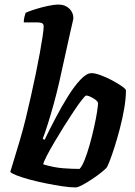

<svg xmlns="http://www.w3.org/2000/svg" viewBox="-20 -820 589 840"><path d="M310 0Q287 0 253.5 -5Q220 -10 182.5 -17.5Q145 -25 111.5 -34Q78 -43 54.5 -52Q31 -61 25 -68Q29 -82 40.5 -119Q52 -156 66.5 -205Q81 -254 93 -303Q104 -349 115.5 -400Q127 -451 137 -499.5Q147 -548 154.5 -589.5Q162 -631 166.5 -661Q171 -691 171 -704Q171 -715 164 -718.5Q157 -722 144 -722H84Q84 -735 87 -746.5Q90 -758 92 -764Q107 -771 134 -779.5Q161 -788 189 -794Q217 -800 236 -800Q265 -800 283 -782.5Q301 -765 301 -741Q301 -737 297 -720.5Q293 -704 287 -677L239 -460Q228 -412 215 -365Q202 -318 189.5 -278.5Q177 -239 167 -213L175 -208Q196 -252 222.5 -302.5Q249 -353 277 -398Q305 -443 332 -471.5Q359 -500 380 -500Q396 -500 420.5 -491Q445 -482 469.5 -469Q494 -456 512 -443.5Q530 -431 531 -425Q531 -389 523.5 -345.5Q516 -302 504.5 -258Q493 -214 481 -176.5Q469 -139 459.5 -115Q450 -91 447 -87Q441 -80 423 -65.5Q405 -51 382.5 -36Q360 -21 340 -10.5Q320 0 310 0ZM328 -81Q339 -92 350.5 -121Q362 -150 372.5 -187.5Q383 -225 391.5 -263Q400 -301 404.5 -330Q409 -359 409 -370Q405 -379 394.5 -386Q384 -393 374 -397.5Q364 -402 357 -402Q353 -402 338.5 -383.5Q324 -365 303.5 -334.5Q283 -304 260.5 -268Q238 -232 218 -198Q198 -164 184.5 -138Q171 -112 169 -101Q216 -87 255.5 -84Q295 -81 328 -81Z"/></svg>

Font: Texturina 12pt
Style: Bold Italic
Weight: 700
Italic angle: -11°
Designer: Guillermo Torres Carreño
Foundry: Omnibus-Type
Version: Version 1.002